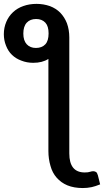

<svg xmlns="http://www.w3.org/2000/svg" viewBox="-76 -789 537 991"><path d="M109.4 -541.5Q140.6 -541.5 158.2 -560.5Q174.8 -578.6 174.8 -616.7Q174.8 -653.8 158.2 -671.9Q140.6 -690.9 110.4 -690.9Q79.6 -690.9 62 -671.9Q44.4 -652.8 44.4 -615.7Q44.4 -579.6 62 -560.5Q79.6 -541.5 109.4 -541.5ZM429.2 115.7 440.9 162.6Q415.5 172.9 397.5 176.8Q374.5 181.6 351.6 181.6Q305.7 181.6 271.5 167.5Q238.8 153.8 216.3 127.9Q194.3 103 184.6 67.4Q173.8 30.8 173.8 -9.3V-484.9Q142.6 -464.8 95.7 -464.8Q62.5 -464.8 34.2 -476.1Q5.9 -486.3 -14.2 -505.9Q-33.7 -524.4 -44.9 -553.2Q-56.2 -581.1 -56.2 -612.8Q-56.2 -646.5 -43.5 -676.3Q-31.7 -704.6 -8.8 -726.1Q13.7 -747.1 44.4 -757.8Q75.7 -769 112.8 -769Q148.4 -769 182.1 -757.3Q212.9 -745.6 234.9 -723.6Q257.3 -700.2 269.5 -668.9Q281.7 -635.3 281.7 -595.7V2.9Q281.7 101.1 361.3 101.1Q379.9 101.1 388.7 97.7Q398.4 94.7 404.8 94.7Q412.6 94.7 419.4 98.6Q425.3 102.1 429.2 115.7Z"/></svg>

Font: Lato-SemiBold
Style: Regular
Weight: 500
Designer: Lukasz Dziedzic with Adam Twardoch and Botio Nikoltchev
Foundry: tyPoland Lukasz Dziedzic
Version: ""